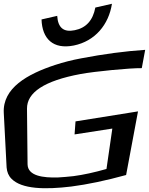

<svg xmlns="http://www.w3.org/2000/svg" viewBox="-92 -985 789 1017"><path d="M659 -624 677 -721C571 -714 458 -699 338 -676C289 -667 243 -655 200 -641C54 -593 -79 -519 -72 -387L-57 -98C-55 -74 -47 -54 -31 -38C23 17 146 20 286 3C371 -8 467 -28 576 -58L639 -395L308 -342L303 -273L503 -304L472 -90C409 -72 350 -59 297 -52C267 -49 239 -46 214 -45C138 -43 55 -52 54 -115L51 -409C50 -495 142 -557 335 -593C411 -607 597 -625 659 -624ZM501 -965 413 -945C400 -877 364 -837 304 -825C246 -813 215 -837 211 -901L128 -882C131 -780 189 -722 299 -744C412 -767 484 -855 501 -965Z"/></svg>

Font: Gamestation Warped
Style: Regular
Weight: 400
Designer: Jonas Hecksher
Foundry: Jonas Hecksher, Playtypeª, e-types AS
Version: Version 1.003